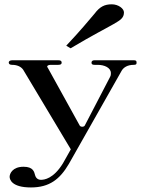

<svg xmlns="http://www.w3.org/2000/svg" viewBox="-20 -678 649 873"><path d="M120.8 174.3C205 174.3 252.5 136.6 293.1 67.3L533.7 -357.4C541.6 -370.3 558.4 -383.2 588.1 -383.2C599 -383.2 601 -386.1 601 -393.1C601 -401 599 -404 588.1 -404H409.9C402 -404 396 -401 396 -393.1C396 -386.1 400 -383.2 409.9 -383.2H423.8C454.5 -383.2 484.2 -370.3 484.2 -345.5C484.2 -340.6 484.2 -334.7 480.2 -327.7L365.3 -106.9C361.4 -100 346.5 -100 342.6 -106.9L197 -370.3C190.1 -377.2 199 -383.2 208.9 -383.2H244.6C255.4 -383.2 260.4 -386.1 260.4 -393.1C260.4 -401 255.4 -404 244.6 -404H36.6C26.7 -404 19.8 -401 19.8 -393.1C19.8 -386.1 26.7 -383.2 34.7 -383.2C57.4 -383.2 75.2 -375.2 85.1 -361.4L302 1L266.3 64.4C222.8 135.6 180.2 139.6 166.3 139.6C153.5 139.6 143.6 132.7 139.6 118.8C135.6 104 131.7 80.2 87.1 80.2C36.6 80.2 23.8 111.9 23.8 125.7C23.8 137.6 32.7 174.3 120.8 174.3ZM301 -458.4C405.9 -520.8 456.4 -545.5 496 -568.3C528.7 -587.1 543.6 -597 543.6 -621.8C543.6 -638.6 518.8 -658.4 488.1 -658.4C455.4 -658.4 433.7 -647.5 409.9 -615.8C380.2 -581.2 348.5 -541.6 281.2 -470.3Z"/></svg>

Font: Biblismive
Style: Regular
Weight: 400
Designer: Susan Drake
Foundry: Susan Drake
Version: Version 1.0; ttfautohint (v1.8.4.7-5d5b)